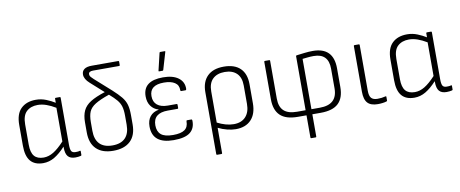

<svg xmlns="http://www.w3.org/2000/svg" viewBox="-73 -1017 3648 1522"><g transform="rotate(-10 1751.0 -255.5)"><path d="M201 11Q133 11 99 -29Q65 -69 65 -153V-320Q65 -409 109 -451.5Q153 -494 229 -494Q272 -494 311.5 -478Q351 -462 381 -443V-476Q381 -482 387 -482H420Q426 -482 426 -476V-98Q426 -60 434.5 -45.5Q443 -31 467 -31Q475 -31 484.5 -31.5Q494 -32 503 -35Q509 -37 509 -30V0Q509 4 503 6Q483 11 459 11Q419 11 400 -11Q381 -33 381 -84V-90Q335 -40 292 -14.5Q249 11 201 11ZM112 -153Q112 -90 136.5 -61Q161 -32 212 -32Q252 -32 291.5 -56Q331 -80 379 -132V-403Q341 -426 305.5 -438.5Q270 -451 236 -451Q180 -451 146 -419.5Q112 -388 112 -316Z M765 11Q677 11 629.5 -35Q582 -81 582 -169V-250Q582 -306 600 -344Q618 -382 660.5 -408.5Q703 -435 778 -459L673 -553Q632 -589 632 -626Q632 -653 652 -668Q672 -683 713 -683H926Q932 -683 932 -677V-649Q932 -643 926 -643H716Q680 -643 680 -619Q680 -607 688.5 -597.5Q697 -588 710 -576L839 -461Q883 -421 907.5 -391Q932 -361 941.5 -327.5Q951 -294 951 -244V-169Q951 -81 903 -35Q855 11 765 11ZM628 -174Q628 -104 663 -68Q698 -32 766 -32Q834 -32 869 -68Q904 -104 904 -174V-247Q904 -292 895.5 -321Q887 -350 866 -375Q845 -400 807 -433Q732 -407 693.5 -383Q655 -359 641.5 -327Q628 -295 628 -243Z M1251 11Q1080 11 1080 -129Q1080 -178 1104.5 -208.5Q1129 -239 1174 -247V-249Q1136 -260 1113.5 -291Q1091 -322 1091 -369Q1091 -494 1252 -494Q1332 -494 1376 -461Q1420 -428 1418 -371Q1417 -362 1411 -362H1376Q1370 -362 1370 -370Q1371 -411 1339.5 -431.5Q1308 -452 1252 -452Q1137 -452 1137 -363Q1137 -316 1167 -291.5Q1197 -267 1252 -267H1323Q1329 -267 1329 -260V-234Q1329 -228 1323 -228H1245Q1127 -228 1127 -130Q1127 -80 1156.5 -55Q1186 -30 1253 -30Q1317 -30 1346.5 -51Q1376 -72 1376 -118Q1376 -126 1381 -126H1416Q1422 -126 1423 -117Q1425 -54 1384 -21.5Q1343 11 1251 11ZM1231 -546Q1225 -546 1227 -552L1260 -691Q1261 -696 1267 -696H1302Q1309 -696 1306 -690L1265 -551Q1263 -546 1259 -546Z M1569 185Q1563 185 1563 179V-320Q1563 -403 1609 -448.5Q1655 -494 1741 -494Q1828 -494 1873.5 -449.5Q1919 -405 1919 -321V-168Q1919 -83 1875 -36Q1831 11 1751 11Q1719 11 1681.5 1.5Q1644 -8 1610 -25V179Q1610 185 1604 185ZM1610 -317V-67Q1643 -50 1676.5 -40.5Q1710 -31 1742 -31Q1804 -31 1838 -68Q1872 -105 1872 -171V-319Q1872 -384 1837.5 -417.5Q1803 -451 1741 -451Q1680 -451 1645 -417.5Q1610 -384 1610 -317Z M2327 185Q2321 185 2321 179V0H2252Q2156 0 2110.5 -43.5Q2065 -87 2065 -174V-476Q2065 -482 2071 -482H2106Q2112 -482 2112 -476V-172Q2112 -105 2146.5 -73Q2181 -41 2252 -41H2321V-476Q2321 -481 2327 -482Q2359 -486 2392.5 -490Q2426 -494 2458 -494Q2624 -494 2624 -325V-174Q2624 -87 2578.5 -43.5Q2533 0 2436 0H2368V179Q2368 185 2362 185ZM2368 -41H2436Q2577 -41 2577 -172V-330Q2577 -453 2458 -453Q2432 -453 2409.5 -450.5Q2387 -448 2368 -446Z M2894 11Q2838 11 2812 -17Q2786 -45 2786 -108V-476Q2786 -482 2792 -482H2827Q2833 -482 2833 -476V-108Q2833 -65 2849 -48Q2865 -31 2898 -31Q2933 -31 2963 -39Q2970 -41 2970 -34V-4Q2970 0 2964 2Q2952 6 2932.5 8.5Q2913 11 2894 11Z M3189 11Q3121 11 3087 -29Q3053 -69 3053 -153V-320Q3053 -409 3097 -451.5Q3141 -494 3217 -494Q3260 -494 3299.5 -478Q3339 -462 3369 -443V-476Q3369 -482 3375 -482H3408Q3414 -482 3414 -476V-98Q3414 -60 3422.5 -45.5Q3431 -31 3455 -31Q3463 -31 3472.5 -31.5Q3482 -32 3491 -35Q3497 -37 3497 -30V0Q3497 4 3491 6Q3471 11 3447 11Q3407 11 3388 -11Q3369 -33 3369 -84V-90Q3323 -40 3280 -14.5Q3237 11 3189 11ZM3100 -153Q3100 -90 3124.5 -61Q3149 -32 3200 -32Q3240 -32 3279.5 -56Q3319 -80 3367 -132V-403Q3329 -426 3293.5 -438.5Q3258 -451 3224 -451Q3168 -451 3134 -419.5Q3100 -388 3100 -316Z"/></g></svg>

Font: Sofia Sans Semi Condensed Light
Style: Regular
Weight: 300
Designer: Botio Nikoltchev, Ani Petrova
Foundry: lettersoup
Version: Version 4.100; ttfautohint (v1.8.4.7-5d5b)